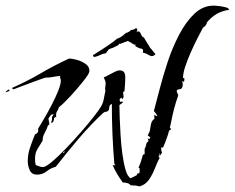

<svg xmlns="http://www.w3.org/2000/svg" viewBox="-44 -638 837 685"><path d="M454 27 440 24 422 23 417 18Q411 15 405 14Q399 13 394 13Q384 -1 374.5 -16.5Q365 -32 358 -49L367 -48V-50L364 -53Q355 -158 355 -267Q348 -265 346.5 -258.5Q345 -252 345 -247Q341 -240 335 -239.5Q329 -239 324 -235Q279 -193 236 -142.5Q193 -92 155 -43Q136 -38 122 -26.5Q108 -15 88 -15Q69 -15 62 -31Q55 -47 55 -63Q55 -88 63.5 -112.5Q72 -137 81 -159Q95 -163 92 -179Q100 -192 113.5 -215Q127 -238 140.5 -264Q154 -290 163.5 -313.5Q173 -337 173 -351Q173 -354 172 -356.5Q171 -359 170 -362L171 -367Q156 -366 144.5 -363.5Q133 -361 118 -361Q117 -361 101.5 -355.5Q86 -350 64.5 -342Q43 -334 25.5 -327.5Q8 -321 4 -319L-2 -324Q51 -347 100.5 -376Q150 -405 202 -429H203Q215 -429 232 -424Q249 -419 262 -409.5Q275 -400 275 -385Q275 -377 261 -358.5Q247 -340 228 -318Q209 -296 191.5 -278.5Q174 -261 166 -255Q164 -247 160 -241.5Q156 -236 156 -228Q156 -223 157 -220H152L149 -216Q149 -212 147 -206.5Q145 -201 139 -199V-203Q143 -212 141 -220L148 -231L141 -229H138V-228L129 -216Q129 -211 130.5 -205.5Q132 -200 132 -194L127 -190Q123 -177 115.5 -164Q108 -151 108 -136Q98 -120 89.5 -106Q81 -92 81 -72Q81 -66 81.5 -60Q82 -54 84 -49Q90 -47 96 -44.5Q102 -42 109 -42Q119 -42 141 -60.5Q163 -79 190.5 -107.5Q218 -136 245 -167Q272 -198 291.5 -223Q311 -248 317 -259Q324 -271 326.5 -286Q329 -301 332 -314Q332 -316 331.5 -317.5Q331 -319 331 -321Q331 -326 332 -330.5Q333 -335 333 -340Q333 -345 331 -350.5Q329 -356 327 -360L326 -362Q332 -364 343 -370Q354 -376 365 -381.5Q376 -387 381 -387Q394 -387 398.5 -380.5Q403 -374 403 -361Q403 -349 402 -336.5Q401 -324 400 -312L395 -310L397 -292L393 -284L388 -290L382 -282L386 -274L392 -276L395 -273L382 -263Q382 -250 383 -221Q384 -192 386 -157.5Q388 -123 392.5 -89.5Q397 -56 404 -32Q411 -8 422 -2L444 -13L446 -19L453 -20Q453 -22 454 -25.5Q455 -29 454 -32V-38L450 -40Q455 -50 459 -62.5Q463 -75 466 -86L472 -88V-107Q475 -112 476.5 -117.5Q478 -123 479 -128L486 -135L483 -143H491L492 -148L483 -155L490 -169Q492 -180 494.5 -194Q497 -208 507 -214L506 -230L508 -227L518 -223Q516 -228 512 -233Q508 -238 505 -242Q513 -271 525 -318Q537 -365 554 -416.5Q571 -468 595 -514Q619 -560 649.5 -589Q680 -618 719 -618Q724 -618 736.5 -616.5Q749 -615 761 -612Q773 -609 773 -603Q748 -599 729.5 -588.5Q711 -578 694 -558Q693 -547 680 -539Q672 -524 660 -500.5Q648 -477 636.5 -451Q625 -425 617 -401Q609 -377 609 -360Q609 -358 613 -360L614 -355L613 -348L610 -346L604 -350Q608 -345 608 -337Q608 -326 602 -321L589 -318L586 -313L592 -298Q576 -253 567 -205Q558 -157 538 -112H531V-107Q531 -101 534 -93L527 -83L525 -82V-83L526 -92L524 -89L522 -77L526 -76Q517 -59 508.5 -37Q500 -15 487.5 3Q475 21 454 27ZM-22 -309 -24 -310 -14 -319 -9 -314ZM559 -172 561 -180 565 -182V-175ZM184 -91 187 -100Q185 -98 181 -93ZM298 -436Q296 -435 293 -435Q289 -435 288 -438Q287 -441 289 -442Q297 -447 305.5 -452.5Q314 -458 322 -463Q326 -465 339.5 -474.5Q353 -484 360 -489L375 -501L376 -500L380 -503Q383 -503 384 -504L397 -513V-514H398L404 -520L405 -519L406 -520Q406 -521 408 -521.5Q410 -522 411 -522L416 -525Q416 -525 420 -527Q420 -530 422 -530Q425 -532 431 -532Q436 -534 439.5 -536.5Q443 -539 445 -534Q446 -534 446 -533.5Q446 -533 446 -533Q446 -531 444.5 -528Q443 -525 444 -525L450 -526Q455 -526 453 -524L454 -523L455 -524L463 -508Q463 -507 466 -507L468 -504L469 -505L476 -493Q479 -488 485 -478.5Q491 -469 492 -467Q497 -462 501 -456.5Q505 -451 510 -446Q512 -445 506.5 -441Q501 -437 495 -438Q487 -441 480.5 -445Q474 -449 466 -450Q466 -452 466.5 -457Q467 -462 463 -463Q462 -465 458.5 -465Q455 -465 453 -466L439 -473V-480Q438 -479 436.5 -478.5Q435 -478 435 -479L427 -483Q426 -485 424.5 -485.5Q423 -486 421 -487L412 -492Q407 -489 404.5 -489Q402 -489 397 -486L386 -482Q385 -481 384 -481.5Q383 -482 383 -483L378 -477L360 -468Q358 -467 354 -466Q350 -465 347 -463Q343 -462 339.5 -456Q336 -450 334 -448Q324 -447 315 -442.5Q306 -438 298 -436Z"/></svg>

Font: Kolker Brush
Style: Regular
Weight: 400
Designer: Robert E. Leuschke
Foundry: Robert E. Leuschke
Version: Version 1.010; ttfautohint (v1.8.3)